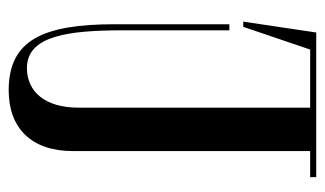

<svg xmlns="http://www.w3.org/2000/svg" viewBox="-173 -567 748 442"><g transform="rotate(90 201.0 -346.0)"><path d="M387.8 -700H54.8L29.8 -532H41.8L94.1 -686H227.8V-152C227.8 -77 191.8 -34 136.8 -34C61.8 -34 49.8 -130 49.8 -257V-500H35.8V-237C35.8 -71.3 72 8 187.8 8C275.8 8 327.8 -45 327.8 -140V-686H387.8Z"/></g></svg>

Font: Picaflor 36 pt
Style: Regular
Weight: 400
Designer: Ariel Martín Pérez
Foundry: Tunera Type Foundry
Version: Version 1.000;hotconv 1.0.109;makeotfexe 2.5.65596